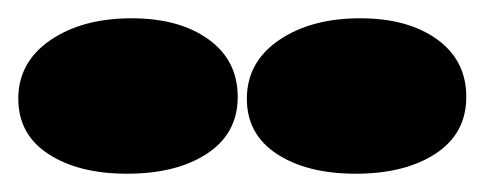

<svg xmlns="http://www.w3.org/2000/svg" viewBox="-23 -775 530 210"><path d="M0 -585ZM487 -669Q487 -629 453.5 -607Q420 -585 366 -585Q313 -585 280 -606.5Q247 -628 247 -667Q247 -707 282 -731Q317 -755 371 -755Q423 -755 455 -732Q487 -709 487 -669ZM237 -669Q237 -629 203.5 -607Q170 -585 116 -585Q63 -585 30 -606.5Q-3 -628 -3 -667Q-3 -707 32 -731Q67 -755 121 -755Q173 -755 205 -732Q237 -709 237 -669Z"/></svg>

Font: Sansita Black
Style: Regular
Weight: 900
Designer: Pablo Cosgaya
Foundry: Omnibus-Type
Version: Version 1.006; ttfautohint (v1.5)